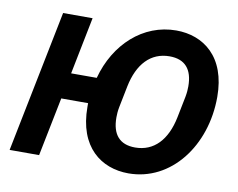

<svg xmlns="http://www.w3.org/2000/svg" viewBox="-78 -814 1152 930"><g transform="rotate(10 497.5 -349.0)"><path d="M608 12C817 12 968 -186 968 -427C968 -625 851 -710 717 -710C554 -710 423 -589 377 -417H251L307 -698H162L22 0H167L225 -289H357V-271C357 -73 474 12 608 12ZM618 -117C542 -117 504 -161 504 -245C504 -259 505 -277 509 -297L530 -402C553 -515 614 -581 707 -581C783 -581 821 -537 821 -453C821 -439 820 -422 816 -401L795 -296C772 -183 711 -117 618 -117Z"/></g></svg>

Font: LVC Sans
Style: Bold Italic
Weight: 700
Italic angle: -11.31°
Designer: Mike Abbink, Paul van der Laan, Pieter van Rosmalen
Foundry: Bold Monday
Version: Version 3.0